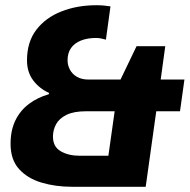

<svg xmlns="http://www.w3.org/2000/svg" viewBox="-20 -716 727 736"><path d="M256 0Q193 0 139.2 -16Q85.5 -32 53 -68Q20.5 -104 20.5 -164.5Q20.5 -216.5 39 -254.5Q57.5 -292.5 90.8 -317.5Q124 -342.5 166.5 -354.5L168.5 -359.5Q130 -377 106.8 -408.5Q83.5 -440 83.5 -484.5Q83.5 -555 119.2 -601.8Q155 -648.5 215.5 -672.2Q276 -696 349.5 -696Q364 -696 377.5 -694.8Q391 -693.5 403.5 -691.5L386 -564Q378 -566.5 367.8 -568.5Q357.5 -570.5 348 -570.5Q315.5 -570.5 290.8 -560.8Q266 -551 252.5 -532.2Q239 -513.5 239 -484.5Q239 -466.5 247.8 -449.5Q256.5 -432.5 274.5 -421.8Q292.5 -411 320 -411H442L503.5 -539H613.5L596 -411H687L670 -289.5H579L538.5 0ZM285 -119H395.5L419.5 -289.5H310Q263 -289.5 235 -275.8Q207 -262 195 -239.8Q183 -217.5 183 -192.5Q183 -153.5 212.8 -136.2Q242.5 -119 285 -119Z"/></svg>

Font: Chivo Medium
Style: Italic
Weight: 500
Italic angle: -8.05°
Designer: Hector Gatti
Foundry: Omnibus-Type
Version: Version 2.002